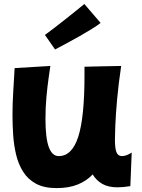

<svg xmlns="http://www.w3.org/2000/svg" viewBox="-20 -882 729 984"><path d="M270 82Q206 82 164.5 59.5Q123 37 98.5 -2Q74 -41 62.5 -89.5Q51 -138 47.5 -190.5Q44 -243 44 -292Q44 -348 47.5 -406Q51 -464 55 -533L238 -544Q235 -523 229 -481Q223 -439 218 -385Q213 -331 213 -272Q213 -175 230 -128.5Q247 -82 281 -82Q349 -82 381 -181Q413 -280 413 -494V-540L498 -542L601 -544Q587 -450 580 -371Q573 -292 571 -238.5Q569 -185 569 -167Q569 -121 577 -101.5Q585 -82 605 -82Q615 -82 627 -86Q639 -90 655 -100L648 72Q610 78 582 78Q534 78 503.5 60Q473 42 455 12Q424 45 378.5 63.5Q333 82 270 82ZM262.3 -628.4 210.3 -702.9Q232.9 -719.5 261.8 -741.6Q290.7 -763.6 320.1 -787.2Q349.5 -810.7 374 -830.3Q398.5 -849.9 412.2 -861.6L495.5 -764.6Q479.8 -751.9 451.4 -734.2Q423 -716.6 388.7 -697Q354.4 -677.4 321.1 -659.8Q287.7 -642.1 262.3 -628.4Z"/></svg>

Font: Mochiy Pop P One
Style: Regular
Weight: 400
Designer: FONTDASU
Foundry: FONTDASU / Google Inc. / Adobe
Version: Version 2.000